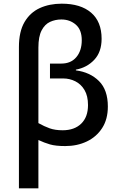

<svg xmlns="http://www.w3.org/2000/svg" viewBox="-20 -785 659 1045"><path d="M83 240V-529Q83 -613 113.5 -665Q144 -717 196.5 -741Q249 -765 316 -765Q419 -765 476 -716Q533 -667 533 -574Q533 -502 493 -459.5Q453 -417 393 -406V-402Q470 -392 518.5 -344Q567 -296 567 -205Q567 -136 536 -88Q505 -40 452.5 -15Q400 10 335 10Q283 10 252 1Q221 -8 189 -23V240ZM321 -76Q385 -76 422 -112Q459 -148 459 -213Q459 -263 440 -295Q421 -327 390 -342.5Q359 -358 324 -358H252V-439H314Q366 -439 395.5 -474Q425 -509 425 -566Q425 -623 392.5 -651Q360 -679 314 -679Q281 -679 252.5 -666Q224 -653 206.5 -619.5Q189 -586 189 -526V-115Q221 -97 250.5 -86.5Q280 -76 321 -76Z"/></svg>

Font: Noto Sans Medium
Style: Regular
Weight: 500
Designer: Monotype Design Team
Foundry: Monotype Imaging Inc.
Version: Version 2.007